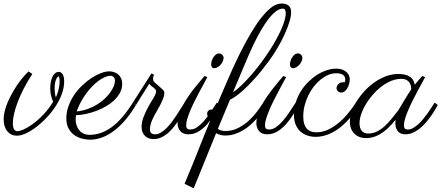

<svg xmlns="http://www.w3.org/2000/svg" viewBox="-40 -758 2478 1078"><path d="M258.3 -187Q250.5 -204.1 246.3 -222.7Q242.2 -241.2 242.2 -261.2Q242.2 -287.1 246.8 -304.9Q251.5 -322.8 258.3 -333.7Q265.1 -344.7 273.2 -349.6Q281.2 -354.5 288.6 -354.5Q294.9 -354.5 300.5 -351.8Q306.2 -349.1 310.5 -342.8Q314.9 -336.4 317.6 -326.2Q320.3 -315.9 320.3 -300.8Q320.3 -265.6 306.4 -228.5Q292.5 -191.4 269.3 -156.7Q246.1 -122.1 215.8 -91.3Q185.5 -60.5 153.3 -37.1Q144.5 -30.8 133.1 -23.7Q121.6 -16.6 108.6 -10.5Q95.7 -4.4 81.8 -0.2Q67.9 3.9 54.7 3.9Q22 3.9 1.2 -20.8Q-19.5 -45.4 -19.5 -89.8Q-19.5 -110.4 -13.7 -133.8Q-7.8 -157.2 2.4 -181.9Q12.7 -206.5 26.4 -231.4Q40 -256.3 55.4 -279.1Q70.8 -301.8 87.4 -321.8Q104 -341.8 120.1 -356.9L141.6 -342.8Q113.3 -299.8 92.8 -259.5Q72.3 -219.2 58.8 -183.6Q45.4 -147.9 38.8 -118.4Q32.2 -88.9 32.2 -67.4Q32.2 -42.5 38.8 -32Q45.4 -21.5 57.6 -21.5Q69.3 -21.5 90.1 -30Q110.8 -38.6 138.2 -57.6Q172.9 -82 204.3 -115.5Q235.8 -148.9 258.3 -187ZM273.9 -211.4Q283.7 -233.4 289.3 -257.1Q294.9 -280.8 294.9 -301.8Q294.9 -316.4 292.5 -322.8Q290 -329.1 288.6 -330.1Q288.1 -330.1 284.7 -327.1Q281.2 -324.2 277.1 -316.7Q272.9 -309.1 269.8 -295.7Q266.6 -282.2 266.6 -261.2Q266.6 -249 268.3 -235.4Q270 -221.7 273.9 -211.4Z M386.7 -111.3Q385.7 -105.5 385.3 -99.6Q384.8 -93.8 384.8 -87.9Q384.8 -70.3 389.9 -54.4Q395 -38.6 405 -26.6Q415 -14.6 429.9 -7.8Q444.8 -1 463.9 -1Q527.8 -1 587.4 -44.4Q647 -87.9 706.1 -182.1L722.7 -167.5Q690.4 -113.8 657.2 -76.9Q624 -40 591.1 -17.1Q558.1 5.9 526.4 16.1Q494.6 26.4 465.8 26.4Q444.8 26.4 421.4 20.5Q397.9 14.6 378.2 1Q358.4 -12.7 345.5 -35.6Q332.5 -58.6 332.5 -92.8Q332.5 -129.4 345 -163.3Q357.4 -197.3 377.4 -226.6Q397.5 -255.9 423.3 -280Q449.2 -304.2 475.8 -321.3Q502.4 -338.4 527.8 -347.9Q553.2 -357.4 572.8 -357.4Q585.4 -357.4 598.6 -353.5Q611.8 -349.6 622.3 -341.3Q632.8 -333 639.4 -319.3Q646 -305.7 646 -286.6Q646 -260.7 634 -238Q622.1 -215.3 602.1 -196Q582 -176.8 555.7 -161.4Q529.3 -146 500.5 -135.3Q471.7 -124.5 442.4 -118.2Q413.1 -111.8 386.7 -111.3ZM390.6 -132.3Q423.3 -135.7 452.1 -146Q481 -156.2 504.9 -171.1Q528.8 -186 547.6 -203.6Q566.4 -221.2 579.1 -239.3Q591.8 -257.3 598.6 -273.9Q605.5 -290.5 605.5 -303.7Q605.5 -316.9 598.4 -324.7Q591.3 -332.5 581.5 -332.5Q560.1 -332.5 533.2 -317.1Q506.3 -301.8 479.5 -274.7Q452.6 -247.6 429 -210.9Q405.3 -174.3 390.6 -132.3Z M1014.2 -168.5Q1006.8 -157.7 996.8 -139.4Q986.8 -121.1 973.6 -99.9Q960.4 -78.6 944.6 -56.6Q928.7 -34.7 909.9 -17.1Q891.1 0.5 869.1 11.7Q847.2 22.9 822.3 22.9Q808.6 22.9 796.4 18.8Q784.2 14.6 774.9 5.9Q765.6 -2.9 760.3 -15.9Q754.9 -28.8 754.9 -46.4Q754.9 -70.3 764.4 -96.4Q773.9 -122.6 786.6 -147Q799.3 -171.4 812 -191.7Q824.7 -211.9 830.6 -224.1Q836.4 -236.3 836.4 -245.1Q836.4 -251.5 832.3 -256.3Q828.1 -261.2 822 -265.9Q815.9 -270.5 809.3 -275.6Q802.7 -280.8 798.3 -288.1Q786.1 -268.6 773.4 -248.5Q762.2 -231.4 749 -210.2Q735.8 -189 723.6 -168.5L706.1 -182.1L810.5 -345.7L824.7 -338.4Q823.7 -335.4 821.5 -329.1Q819.3 -322.8 819.3 -315.4Q819.3 -310.1 821 -304.9Q822.8 -299.8 828.1 -295.4Q847.7 -277.8 858.9 -268.3Q870.1 -258.8 875.2 -253.2Q880.4 -247.6 881.6 -243.9Q882.8 -240.2 882.8 -234.4Q882.8 -228.5 880.9 -220.2Q878.9 -211.9 874.3 -200.2Q869.6 -188.5 861.6 -172.6Q853.5 -156.7 841.3 -135.7Q834 -123 826.9 -110.1Q819.8 -97.2 814.2 -84Q808.6 -70.8 805.2 -57.6Q801.8 -44.4 801.8 -32.2Q801.8 -22.9 804.4 -17.3Q807.1 -11.7 811.5 -8.8Q815.9 -5.9 821 -4.9Q826.2 -3.9 831.1 -3.9Q847.2 -3.9 863 -13.4Q878.9 -22.9 894.3 -38.1Q909.7 -53.2 924.1 -72.5Q938.5 -91.8 951.7 -111.8Q964.8 -131.8 976.1 -150.1Q987.3 -168.5 996.1 -182.1Z M1215.3 -433.1Q1215.3 -423.3 1210.4 -412.8Q1205.6 -402.3 1198 -394Q1190.4 -385.7 1181.2 -380.4Q1171.9 -375 1162.6 -375Q1154.3 -375 1149.9 -381.1Q1145.5 -387.2 1145.5 -396Q1145.5 -403.8 1148.4 -414.6Q1151.4 -425.3 1157.2 -434.8Q1163.1 -444.3 1171.4 -451.2Q1179.7 -458 1190.4 -458Q1200.7 -458 1208 -450.2Q1215.3 -442.4 1215.3 -433.1ZM1124 -324.7Q1117.7 -312 1106.2 -291.3Q1094.7 -270.5 1081.5 -245.8Q1068.4 -221.2 1054.7 -194.1Q1041 -167 1030 -141.4Q1019 -115.7 1012.2 -93.3Q1005.4 -70.8 1005.4 -55.2Q1005.4 -41 1011.2 -35.9Q1017.1 -30.8 1027.8 -30.8Q1047.9 -30.8 1066.9 -43.9Q1085.9 -57.1 1104.7 -78.4Q1123.5 -99.6 1141.6 -127Q1159.7 -154.3 1177.7 -182.1L1195.3 -168.5Q1181.2 -143.1 1163.3 -114.3Q1145.5 -85.4 1123.5 -60.8Q1101.6 -36.1 1075.2 -20Q1048.8 -3.9 1017.6 -3.9Q988.3 -3.9 972.7 -21.5Q957 -39.1 957 -66.9Q957 -99.6 972.2 -135.3Q987.3 -170.9 1010 -205.8Q1032.7 -240.7 1059.3 -272.9Q1085.9 -305.2 1108.4 -331.5Z M1566.4 -324.7Q1559.6 -312 1548.3 -291.3Q1537.1 -270.5 1523.9 -245.8Q1510.7 -221.2 1497.1 -194.1Q1483.4 -167 1472.7 -141.4Q1461.9 -115.7 1454.8 -93.3Q1447.8 -70.8 1447.8 -55.2Q1447.8 -41 1453.6 -35.9Q1459.5 -30.8 1470.2 -30.8Q1490.2 -30.8 1509.3 -43.9Q1528.3 -57.1 1547.1 -78.4Q1565.9 -99.6 1584 -127Q1602.1 -154.3 1620.1 -182.1L1637.7 -168.5Q1623.5 -143.1 1605.7 -114.3Q1587.9 -85.4 1565.9 -60.8Q1543.9 -36.1 1517.6 -20Q1491.2 -3.9 1460 -3.9Q1430.7 -3.9 1415 -21.5Q1399.4 -39.1 1399.4 -66.9Q1399.4 -73.2 1400.1 -79.6Q1400.9 -85.9 1401.9 -92.8Q1385.7 -74.2 1366.5 -57.1Q1347.2 -40 1324.7 -26.6Q1302.2 -13.2 1277.3 -5.1Q1252.4 2.9 1225.1 2.9Q1211.4 2.9 1198.5 -0.2Q1185.5 -3.4 1173.3 -10.3Q1157.2 29.3 1141.8 67.4Q1126.5 105.5 1112.5 139.6Q1098.6 173.8 1086.9 202.6Q1075.2 231.4 1066.4 252.7Q1057.6 273.9 1052.7 286.4Q1047.9 298.8 1047.4 299.3L996.1 273.9Q1021 215.3 1040.8 166.5Q1060.5 117.7 1077.4 75.2Q1094.2 32.7 1109.1 -4.6Q1124 -42 1139.2 -77.1Q1131.3 -88.4 1127.7 -99.1Q1124 -109.9 1123 -116.7Q1122.1 -127.9 1129.2 -135.5Q1136.2 -143.1 1147.5 -143.1Q1156.7 -143.1 1164.6 -136.7Q1179.2 -171.9 1190.7 -198.5Q1202.1 -225.1 1210 -243.2Q1218.8 -264.2 1225.6 -279.8Q1268.1 -379.9 1304.4 -452.9Q1340.8 -525.9 1371.6 -576.9Q1402.3 -627.9 1427.7 -659.4Q1453.1 -690.9 1473.9 -708.5Q1494.6 -726.1 1511.2 -732.2Q1527.8 -738.3 1541 -738.3Q1562.5 -738.3 1577.4 -728.8Q1592.3 -719.2 1594.2 -696.3Q1596.2 -673.8 1586.2 -639.6Q1576.2 -605.5 1558.8 -567.1Q1541.5 -528.8 1518.6 -489.7Q1495.6 -450.7 1471.7 -418Q1426.3 -356.4 1389.4 -315.9Q1352.5 -275.4 1324.7 -250.5Q1296.9 -225.6 1278.3 -213.6Q1259.8 -201.7 1251 -197.3L1183.1 -34.7Q1198.7 -22.5 1224.6 -22.5Q1264.6 -22.5 1298.1 -39.8Q1331.5 -57.1 1357.9 -81.5Q1384.3 -106 1403.6 -132.1Q1422.9 -158.2 1434.1 -175.8Q1446.3 -197.3 1460.9 -218.3Q1475.6 -239.3 1491 -259Q1506.3 -278.8 1521.7 -297.1Q1537.1 -315.4 1550.8 -331.5ZM1564 -689Q1563.5 -697.3 1560.3 -703.4Q1557.1 -709.5 1547.4 -709.5Q1541.5 -709.5 1532.2 -706.8Q1522.9 -704.1 1510.5 -695.3Q1498 -686.5 1482.4 -669.4Q1466.8 -652.3 1447.5 -623.5Q1428.2 -594.7 1405.5 -552.2Q1382.8 -509.8 1356.9 -449.7Q1339.8 -411.6 1317.4 -357.2Q1294.9 -302.7 1268.1 -239.3Q1291 -255.4 1316.2 -279.5Q1341.3 -303.7 1366.9 -332.8Q1392.6 -361.8 1417.5 -394.5Q1442.4 -427.2 1464.8 -460.9Q1487.3 -494.6 1506.1 -527.8Q1524.9 -561 1538.3 -591.1Q1551.8 -621.1 1558.6 -646.2Q1565.4 -671.4 1564 -689ZM1657.7 -433.1Q1657.7 -423.3 1652.8 -412.8Q1647.9 -402.3 1640.4 -394Q1632.8 -385.7 1623.5 -380.4Q1614.3 -375 1605 -375Q1596.7 -375 1592.3 -381.1Q1587.9 -387.2 1587.9 -396Q1587.9 -403.8 1590.8 -414.6Q1593.8 -425.3 1599.6 -434.8Q1605.5 -444.3 1613.8 -451.2Q1622.1 -458 1632.8 -458Q1643.1 -458 1650.4 -450.2Q1657.7 -442.4 1657.7 -433.1Z M1895.5 -296.4Q1898.4 -304.2 1898.4 -313Q1898.4 -328.6 1886 -337.6Q1873.5 -346.7 1846.7 -346.7Q1824.7 -346.7 1802.5 -337.2Q1780.3 -327.6 1759.8 -311Q1739.3 -294.4 1721.4 -271.5Q1703.6 -248.5 1690.7 -221.7Q1677.7 -194.8 1670.2 -164.8Q1662.6 -134.8 1662.6 -104.5Q1662.6 -80.1 1668 -63Q1673.3 -45.9 1683.1 -35.2Q1692.9 -24.4 1706.5 -19.8Q1720.2 -15.1 1737.3 -15.1Q1771 -15.1 1802.7 -30.3Q1834.5 -45.4 1863 -69.6Q1891.6 -93.8 1915.8 -123.5Q1939.9 -153.3 1958.5 -182.1L1976.6 -168.5Q1950.2 -124 1920.4 -90.6Q1890.6 -57.1 1859.4 -34.7Q1828.1 -12.2 1795.9 -1Q1763.7 10.3 1732.9 10.3Q1708.5 10.3 1686.3 2.9Q1664.1 -4.4 1647.2 -19.3Q1630.4 -34.2 1620.4 -57.6Q1610.4 -81.1 1610.4 -113.3Q1610.4 -151.4 1621.3 -185.3Q1632.3 -219.2 1650.6 -248Q1668.9 -276.9 1692.9 -300Q1716.8 -323.2 1742.9 -339.4Q1769 -355.5 1795.7 -364Q1822.3 -372.6 1845.7 -372.6Q1869.6 -372.6 1884.8 -366Q1899.9 -359.4 1908.7 -350.1Q1917.5 -340.8 1920.7 -330.6Q1923.8 -320.3 1923.8 -313Q1923.8 -301.3 1920.4 -288.1Q1917 -274.9 1910.9 -263.9Q1904.8 -252.9 1895.8 -245.6Q1886.7 -238.3 1876 -238.3Q1865.2 -238.3 1857.4 -245.4Q1849.6 -252.4 1849.6 -263.2Q1849.6 -263.7 1850.3 -269Q1851.1 -274.4 1855 -280.5Q1858.9 -286.6 1866.9 -291.5Q1875 -296.4 1889.6 -296.4H1895.5Z M2346.7 -324.7Q2340.3 -312 2328.9 -291.5Q2317.4 -271 2304.2 -246.3Q2291 -221.7 2277.6 -194.8Q2264.2 -168 2253.2 -142.3Q2242.2 -116.7 2235.1 -94Q2228 -71.3 2228 -55.7Q2228 -40 2234.1 -35.4Q2240.2 -30.8 2250 -30.8Q2264.2 -30.8 2279.1 -39.1Q2293.9 -47.4 2308.3 -60.5Q2322.8 -73.7 2336.4 -90.3Q2350.1 -106.9 2362.1 -123.8Q2374 -140.6 2383.8 -156Q2393.6 -171.4 2400.4 -182.1L2418 -168.5Q2409.7 -152.8 2398.4 -134.8Q2387.2 -116.7 2373.8 -98.4Q2360.4 -80.1 2344.7 -63Q2329.1 -45.9 2311.8 -32.7Q2294.4 -19.5 2275.4 -11.7Q2256.3 -3.9 2236.3 -3.9Q2207 -3.9 2193.4 -21.5Q2179.7 -39.1 2179.7 -66.9Q2179.7 -68.8 2179.9 -75.4Q2180.2 -82 2181.2 -85.9Q2156.7 -55.2 2134.5 -35.2Q2112.3 -15.1 2091.6 -3.4Q2070.8 8.3 2051.5 12.9Q2032.2 17.6 2014.6 17.6Q1996.1 17.6 1979.7 11.5Q1963.4 5.4 1950.9 -6.3Q1938.5 -18.1 1931.4 -35.2Q1924.3 -52.2 1924.3 -74.7Q1924.3 -102.5 1936.8 -138.4Q1949.2 -174.3 1981 -215.8Q2007.8 -251.5 2036.9 -275.9Q2065.9 -300.3 2094 -315.2Q2122.1 -330.1 2147.5 -336.4Q2172.9 -342.8 2192.9 -342.8Q2237.8 -342.8 2260.7 -327.9Q2283.7 -313 2288.6 -282.2Q2298.3 -294.4 2309.1 -306.6Q2319.8 -318.8 2331.1 -331.5ZM2196.8 -139.2Q2203.1 -149.4 2212.4 -165.3Q2221.7 -181.2 2231.9 -198Q2242.2 -214.8 2252 -230.5Q2261.7 -246.1 2269 -256.8Q2269 -261.2 2267.8 -271Q2266.6 -280.8 2261.2 -290.8Q2255.9 -300.8 2244.1 -308.1Q2232.4 -315.4 2211.4 -315.4Q2196.3 -315.4 2177.5 -310.8Q2158.7 -306.2 2137.5 -295.2Q2116.2 -284.2 2093.8 -266.1Q2071.3 -248 2048.8 -221.2Q2015.1 -180.7 1996.8 -139.9Q1978.5 -99.1 1978.5 -66.4Q1978.5 -38.6 1991.2 -23.4Q2003.9 -8.3 2027.3 -8.3Q2054.2 -8.3 2077.6 -20.3Q2101.1 -32.2 2121.6 -51.3Q2142.1 -70.3 2160.6 -93.5Q2179.2 -116.7 2196.8 -139.2Z"/></svg>

Font: Parisienne
Style: Regular
Weight: 400
Designer: Astigmatic (AOETI)
Foundry: Astigmatic (AOETI)
Version: Version 1.000